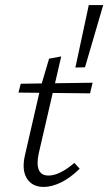

<svg xmlns="http://www.w3.org/2000/svg" viewBox="-20 -731 428 759"><path d="M153 8Q107 8 86 -26Q65 -60 79 -119L140 -384L174 -499L222 -508L195 -391L192 -379L133 -124Q124 -82 133.5 -59.5Q143 -37 172 -37Q194 -37 220 -50Q246 -63 274 -87L295 -64Q257 -27 220.5 -9.5Q184 8 153 8ZM53 -365 62 -400 346 -404 336 -362ZM316 -465 278 -464 331 -711H388Z"/></svg>

Font: Ysabeau Infant Light
Style: Italic
Weight: 300
Italic angle: -12°
Designer: Christian Thalmann (Catharsis Fonts)
Version: Version 2.001;gftools[0.9.30]; featfreeze: ss01,ss02,lnum